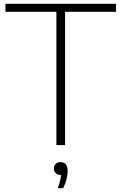

<svg xmlns="http://www.w3.org/2000/svg" viewBox="-20 -760 636 1006"><path d="M275.5 0V-698H8.5V-740H588V-698H321V0ZM334.5 135.5Q334.5 155.5 328.5 179.5Q322.5 203.5 311 226H282.5Q297.5 187.5 300 157H298.5Q282 157 272.2 147.5Q262.5 138 262.5 122.5Q262.5 108 271.8 98.8Q281 89.5 296.5 89.5Q315 89.5 324.8 101Q334.5 112.5 334.5 135.5Z"/></svg>

Font: Encode Sans Semi Expanded ExLight
Style: Regular
Weight: 275
Width: 6
Designer: Multiple Designers
Foundry: Impallari Type
Version: Version 2.000